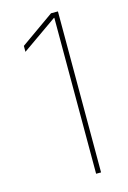

<svg xmlns="http://www.w3.org/2000/svg" viewBox="-113 -783 559 838"><g transform="rotate(-15 166.5 -364.0)"><path d="M236.3 -727.5V0H213.9V-704.6H211.9L53.7 -593.8V-620.6L205.1 -727.5Z"/></g></svg>

Font: Inter 24pt Thin
Style: Regular
Weight: 250
Designer: Rasmus Andersson
Foundry: rsms
Version: Version 4.001;git-66647c0bb